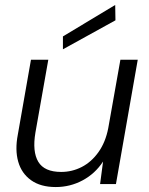

<svg xmlns="http://www.w3.org/2000/svg" viewBox="-20 -743 603 775"><path d="M205 12Q144 12 105.5 -15.5Q67 -43 53.5 -90.5Q40 -138 52 -200L105 -502H175L123 -208Q110 -131 134.5 -90Q159 -49 227 -49Q271 -49 310 -69Q349 -89 377.5 -129Q406 -169 417 -226L466 -502H536L448 0H384L396 -91Q364 -42 313.5 -15Q263 12 205 12ZM234 -544V-596L445 -723L446 -661Z"/></svg>

Font: DM Sans 16pt Light
Style: Italic
Weight: 300
Italic angle: -10°
Version: Version 4.004;gftools[0.9.30]